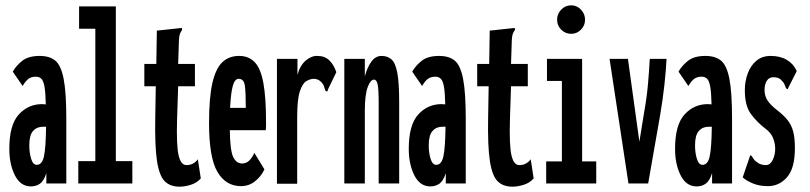

<svg xmlns="http://www.w3.org/2000/svg" viewBox="-20 -689 3040 721"><path d="M96 11Q57 11 36 -30.5Q15 -72 15 -130Q15 -220 50.5 -259Q86 -298 138 -298Q145 -298 152 -297Q151 -342 147 -364Q143 -386 135 -393.5Q127 -401 115 -401Q98 -401 87 -393Q76 -385 65 -366L28 -420Q41 -443 64 -461Q87 -479 129 -479Q166 -479 187.5 -461.5Q209 -444 219 -393Q229 -342 229 -243V0H154V-39Q145 -10 130.5 0.5Q116 11 96 11ZM90 -143Q90 -115 97 -92.5Q104 -70 118 -70Q138 -70 145 -101.5Q152 -133 153 -213Q150 -213 147 -213Q144 -213 141 -213Q118 -213 104 -197Q90 -181 90 -143Z M274 0V-84H338V-581H277V-665H415V-84H477V0Z M654 12Q619 12 598.5 -8.5Q578 -29 569.5 -85Q561 -141 563 -248L565 -365H522V-449H567L569 -574L653 -583L663 -584L664 -577Q659 -570 656 -563Q653 -556 652 -539L649 -449H712V-365H649L645 -243Q642 -144 650.5 -106.5Q659 -69 680 -69Q695 -69 706 -75.5Q717 -82 723 -91L734 -19Q719 -2 696.5 5Q674 12 654 12Z M885 10Q828 10 796.5 -43.5Q765 -97 765 -227Q765 -322 777.5 -377Q790 -432 815 -455.5Q840 -479 878 -479Q914 -479 936.5 -455.5Q959 -432 969 -377.5Q979 -323 979 -231Q979 -221 979 -214.5Q979 -208 978 -200H843Q844 -126 855 -101Q866 -76 888 -75Q905 -75 916.5 -86.5Q928 -98 935 -115L973 -53Q961 -27 938 -8.5Q915 10 885 10ZM844 -284H903Q903 -342 899.5 -367.5Q896 -393 876 -393Q862 -393 854.5 -367.5Q847 -342 844 -284Z M1020 -468H1097V-408Q1107 -444 1128.5 -462Q1150 -480 1172 -479Q1200 -479 1217 -462Q1234 -445 1243 -418L1212 -354L1209 -345L1202 -348Q1199 -356 1196.5 -365Q1194 -374 1182 -385Q1171 -393 1159 -393Q1145 -393 1130.5 -384.5Q1116 -376 1106 -346Q1096 -316 1096 -250V1H1020Z M1273 0V-468H1350V-402Q1359 -436 1374.5 -457.5Q1390 -479 1413 -479Q1435 -479 1450 -466Q1465 -453 1472 -415.5Q1479 -378 1479 -303V0H1402V-301Q1402 -355 1398 -372.5Q1394 -390 1385 -390Q1371 -390 1360.5 -361Q1350 -332 1350 -273V0Z M1596 11Q1557 11 1536 -30.5Q1515 -72 1515 -130Q1515 -220 1550.5 -259Q1586 -298 1638 -298Q1645 -298 1652 -297Q1651 -342 1647 -364Q1643 -386 1635 -393.5Q1627 -401 1615 -401Q1598 -401 1587 -393Q1576 -385 1565 -366L1528 -420Q1541 -443 1564 -461Q1587 -479 1629 -479Q1666 -479 1687.5 -461.5Q1709 -444 1719 -393Q1729 -342 1729 -243V0H1654V-39Q1645 -10 1630.5 0.5Q1616 11 1596 11ZM1590 -143Q1590 -115 1597 -92.5Q1604 -70 1618 -70Q1638 -70 1645 -101.5Q1652 -133 1653 -213Q1650 -213 1647 -213Q1644 -213 1641 -213Q1618 -213 1604 -197Q1590 -181 1590 -143Z M1904 12Q1869 12 1848.5 -8.5Q1828 -29 1819.5 -85Q1811 -141 1813 -248L1815 -365H1772V-449H1817L1819 -574L1903 -583L1913 -584L1914 -577Q1909 -570 1906 -563Q1903 -556 1902 -539L1899 -449H1962V-365H1899L1895 -243Q1892 -144 1900.5 -106.5Q1909 -69 1930 -69Q1945 -69 1956 -75.5Q1967 -82 1973 -91L1984 -19Q1969 -2 1946.5 5Q1924 12 1904 12Z M2031 0V-83H2090V-385H2034V-468H2166V-83H2219V0ZM2125 -562Q2103 -562 2087.5 -577.5Q2072 -593 2072 -615Q2072 -637 2087.5 -653Q2103 -669 2125 -669Q2146 -669 2161.5 -653Q2177 -637 2177 -615Q2177 -593 2161.5 -577.5Q2146 -562 2125 -562Z M2340 0 2269 -468H2338L2381 -157L2399 -268Q2409 -323 2413.5 -375.5Q2418 -428 2420 -468H2483Q2481 -426 2475 -370.5Q2469 -315 2459 -257L2414 0Z M2596 11Q2557 11 2536 -30.5Q2515 -72 2515 -130Q2515 -220 2550.5 -259Q2586 -298 2638 -298Q2645 -298 2652 -297Q2651 -342 2647 -364Q2643 -386 2635 -393.5Q2627 -401 2615 -401Q2598 -401 2587 -393Q2576 -385 2565 -366L2528 -420Q2541 -443 2564 -461Q2587 -479 2629 -479Q2666 -479 2687.5 -461.5Q2709 -444 2719 -393Q2729 -342 2729 -243V0H2654V-39Q2645 -10 2630.5 0.5Q2616 11 2596 11ZM2590 -143Q2590 -115 2597 -92.5Q2604 -70 2618 -70Q2638 -70 2645 -101.5Q2652 -133 2653 -213Q2650 -213 2647 -213Q2644 -213 2641 -213Q2618 -213 2604 -197Q2590 -181 2590 -143Z M2864 10Q2832 10 2807.5 0Q2783 -10 2769 -23L2794 -96L2797 -106L2803 -103Q2807 -96 2812 -89.5Q2817 -83 2830 -75Q2842 -69 2856 -69Q2872 -69 2881.5 -88Q2891 -107 2891 -131Q2891 -149 2883.5 -169.5Q2876 -190 2853 -207Q2824 -229 2800.5 -260Q2777 -291 2777 -350Q2777 -384 2788 -413.5Q2799 -443 2820.5 -461Q2842 -479 2874 -479Q2910 -479 2935 -464Q2960 -449 2972 -422L2942 -363L2938 -354L2932 -357Q2929 -365 2925.5 -373Q2922 -381 2910 -392Q2900 -399 2884 -399Q2868 -399 2859.5 -385.5Q2851 -372 2851 -351Q2851 -328 2863 -310.5Q2875 -293 2900 -274Q2923 -256 2937.5 -238Q2952 -220 2958.5 -195.5Q2965 -171 2965 -133Q2965 -57 2935.5 -23.5Q2906 10 2864 10Z"/></svg>

Font: Inconsolata UltraCondensed ExtraBold
Style: Regular
Weight: 800
Width: 1
Monospace: yes
Designer: Raph Levien, Cyreal, Brenton Simpson
Foundry: Raph Levien, Cyreal, Google
Version: Version 3.001; ttfautohint (v1.8.2.53-6de2)